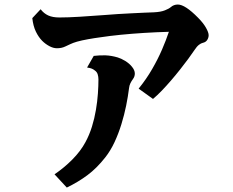

<svg xmlns="http://www.w3.org/2000/svg" viewBox="-20 -780 1040 856"><path d="M772.9 -759.8Q805.2 -759.8 862.8 -701.2Q886.2 -677.7 898.2 -656.5Q910.2 -635.3 910.2 -623Q910.2 -611.8 903.8 -601.8Q897.5 -591.8 883.8 -588.9Q876.5 -587.4 866.9 -580.1Q857.4 -572.8 847.2 -557.1Q835.9 -540 819.3 -517.6Q802.7 -495.1 783.2 -470.5Q763.7 -445.8 742.7 -421.4Q721.7 -397 701.2 -375.7Q680.7 -354.5 662.1 -338.9L598.1 -384.8Q632.8 -427.7 658.4 -472.2Q684.1 -516.6 702.4 -559.1Q720.7 -601.6 732.9 -638.2Q677.7 -636.7 623 -633.3Q568.4 -629.9 518.8 -625Q469.2 -620.1 428.2 -613.8Q401.9 -610.4 373 -605.2Q344.2 -600.1 323.2 -594.2Q305.2 -588.9 293 -583L272 -573.2Q262.2 -568.4 252.9 -566.7Q243.7 -564.9 233.9 -564.9Q217.3 -564.9 199.7 -574.5Q182.1 -584 168 -598.1Q152.3 -613.8 140.1 -638.7Q127.9 -663.6 124 -699.2L161.1 -738.8Q175.3 -720.2 194.8 -711.2Q214.4 -702.1 245.1 -702.1Q282.7 -702.1 335 -705.3Q387.2 -708.5 444.8 -712.9Q473.6 -715.3 504.9 -717.3Q536.1 -719.2 566.4 -720.7Q596.7 -722.2 622.3 -723.4Q647.9 -724.6 666 -725.1Q696.8 -726.6 715.1 -733.9Q733.4 -741.2 741.2 -748Q754.4 -759.8 772.9 -759.8ZM397.9 -530.8Q425.8 -534.2 451.2 -533.2Q476.6 -532.2 504.9 -523.9Q520 -519.5 538.6 -508.1Q557.1 -496.6 567.9 -482.9Q581.1 -467.3 581.1 -452.1Q581.1 -439 573.2 -428.2Q566.4 -418.9 561.5 -409.2Q556.6 -399.4 555.2 -386.2Q550.8 -350.6 542.5 -309.3Q534.2 -268.1 521.2 -226.1Q508.3 -184.1 490.5 -146Q472.7 -107.9 449.2 -78.1Q411.6 -30.3 370.1 0.7Q328.6 31.7 277.8 56.2L223.1 -2.9Q265.6 -31.7 302.5 -68.8Q339.4 -106 360.8 -146Q378.4 -178.2 389.9 -215.3Q401.4 -252.4 407.7 -290.3Q414.1 -328.1 416.5 -363Q418.9 -397.9 418.9 -425.8Q418.9 -438 415.5 -448.7Q412.1 -459.5 402.8 -465.8Q397 -470.7 389.4 -473.9Q381.8 -477.1 368.2 -479Z"/></svg>

Font: BIZ UDMincho
Style: Bold
Weight: 700
Monospace: yes
Designer: TypeBank Co., Ltd.
Foundry: Morisawa Inc.
Version: Version 1.06